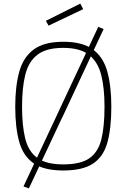

<svg xmlns="http://www.w3.org/2000/svg" viewBox="-20 -942 708 1071"><path d="M251 -799 236 -826 428 -922 444 -891ZM141 109 111 98 352 -416 381 -402ZM327 -286 296 -297 528 -792 558 -780ZM333 9Q225 9 167 -31.5Q109 -72 87 -151.5Q65 -231 65 -347Q65 -461 87.5 -542Q110 -623 168 -666Q226 -709 333 -709Q440 -709 498 -666.5Q556 -624 578.5 -543Q601 -462 601 -347Q601 -226 579 -147Q557 -68 499 -29.5Q441 9 333 9ZM333 -25Q430 -25 479 -59.5Q528 -94 545.5 -165.5Q563 -237 563 -347Q563 -451 544.5 -524Q526 -597 476.5 -636Q427 -675 333 -675Q238 -675 188.5 -636.5Q139 -598 121 -525Q103 -452 103 -347Q103 -242 120.5 -170Q138 -98 187.5 -61.5Q237 -25 333 -25Z"/></svg>

Font: TitilliumWeb ExtraLight
Style: Regular
Weight: 400
Designer: Mohamed Gaber, Accademia di Belle Arti di Urbino and others
Foundry: Kief Type Foundry, Accademia di Belle Arti di Urbino and others
Version: Version 3.000; ttfautohint (v1.8.2)